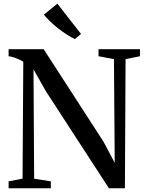

<svg xmlns="http://www.w3.org/2000/svg" viewBox="-20 -1006 780 1026"><path d="M26 0V-37L100.5 -51.5L104.5 -676Q96 -682 82.8 -688Q69.5 -694 54.8 -699Q40 -704 26 -705.5V-743H213.5L533 -249L593 -136L589 -690L506.5 -705.5V-743H728V-705.5L651 -690L647.5 0H562L225.5 -518L159 -635.5L162.5 -51L251.5 -37V0ZM379.5 -797.5Q360 -806.5 336.8 -821.5Q313.5 -836.5 290.5 -854.5Q267.5 -872.5 247.8 -891.5Q228 -910.5 214.5 -927.5L286.5 -986.5L413 -824.5L380.5 -797.5Z"/></svg>

Font: Merriweather 72pt Medium
Style: Regular
Weight: 500
Version: Version 2.100